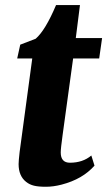

<svg xmlns="http://www.w3.org/2000/svg" viewBox="-20 -711 414 741"><path d="M250 -83Q299.3 -83 332.5 -110.8L344.7 -71.8Q298.8 -19.5 217.8 1.5Q186 9.8 157 9.8Q127.9 9.8 111.1 5.6Q94.2 1.5 81.1 -8.8Q51.8 -31.7 51.8 -77.6Q51.8 -90.3 55.7 -124L104.5 -485.4H46.4L58.1 -538.6L117.7 -561.5Q155.3 -594.2 196.3 -691.4H288.6L272.5 -564H374L362.8 -485.4H262.2L221.7 -190.4Q214.4 -138.2 214.4 -122.6Q214.4 -83 250 -83Z"/></svg>

Font: Merriweather
Style: Heavy Italic
Weight: 900
Italic angle: -7°
Designer: Eben Sorkin
Foundry: Eben Sorkin
Version: Version 1.001